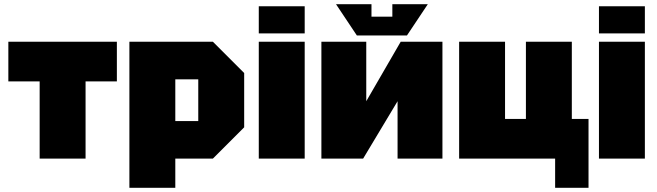

<svg xmlns="http://www.w3.org/2000/svg" viewBox="-20 -760 3150 920"><path d="M390 0V-370H540V-560H20V-370H170V0Z M600 140V-560H1000L1150 -410V-150L1000 0H820V140ZM930 -380H820V-180H930Z M1220 0V-560H1440V0ZM1220 -600V-730H1440V-600Z M2100 0H1885V-275L1720 0H1520V-560H1735V-275L1900 -560H2100ZM1860 -740H2030L1930 -590H1690L1590 -740H1760V-680H1860Z M2720 -560V-190H2800V140H2640V0H2180V-560H2400V-190H2500V-560Z M2850 0V-560H3070V0ZM2850 -600V-730H3070V-600Z"/></svg>

Font: Tektur Black
Style: Regular
Weight: 900
Designer: Adam Jagosz
Foundry: Adam Jagosz
Version: Version 1.005;gftools[0.9.30]